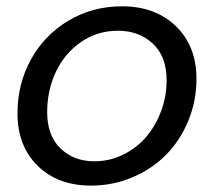

<svg xmlns="http://www.w3.org/2000/svg" viewBox="-20 -577 680 606"><path d="M600.1 -328.1Q600.1 -258.8 574.5 -196.3Q548.8 -133.8 504.6 -88.9Q460.4 -43.9 398.7 -17.6Q336.9 8.8 267.1 8.8Q162.6 8.8 98.9 -53.7Q35.2 -116.2 35.2 -219.2Q35.2 -312 77.6 -389.2Q120.1 -466.3 196 -511.7Q272 -557.1 365.2 -557.1Q470.2 -557.1 535.2 -494.4Q600.1 -431.6 600.1 -328.1ZM128.9 -223.1Q128.9 -148.9 171.1 -108.4Q213.4 -67.9 277.8 -67.9Q326.2 -67.9 369.1 -89.1Q412.1 -110.4 441.9 -145.5Q471.7 -180.7 488.8 -227.1Q505.9 -273.4 505.9 -323.2Q505.9 -398.9 462.2 -439.5Q418.5 -480 352.1 -480Q287.1 -480 235.4 -444.1Q183.6 -408.2 156.2 -349.9Q128.9 -291.5 128.9 -223.1Z"/></svg>

Font: Poppins
Style: Italic
Weight: 400
Italic angle: -10°
Designer: Ninad Kale (Devanagari), Jonny Pinhorn (Latin)
Foundry: Indian Type Foundry
Version: Version 3.200;PS 1.000;hotconv 16.6.54;makeotf.lib2.5.65590